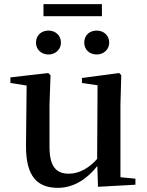

<svg xmlns="http://www.w3.org/2000/svg" viewBox="-20 -887 707 923"><path d="M213 -625C244 -625 273 -647 273 -682C273 -719 244 -740 213 -740C181 -740 153 -719 153 -682C153 -647 181 -625 213 -625ZM445 -625C476 -625 505 -647 505 -682C505 -719 476 -740 445 -740C412 -740 385 -719 385 -682C385 -647 412 -625 445 -625ZM189 -809H470V-867H189ZM451 11 631 1V-28L559 -35V-385L563 -525L553 -536L374 -512V-488L449 -477L447 -123C408 -79 361 -52 311 -52C252 -52 218 -84 218 -181V-385L223 -525L212 -536L30 -515V-488L108 -476L105 -187C104 -37 161 16 258 16C335 16 399 -27 448 -89Z"/></svg>

Font: Noto Serif CJK JP SemiBold
Style: Regular
Weight: 600
Designer: Ryoko NISHIZUKA 西塚涼子 (kana & ideographs); Frank Grießhammer (Latin, Greek & Cyrillic); Wenlong ZHANG 张文龙 (bopomofo); San
Foundry: Adobe
Version: Version 2.001;hotconv 1.1.0;makeotfexe 2.6.0